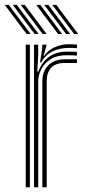

<svg xmlns="http://www.w3.org/2000/svg" viewBox="-57 -788 364 808"><path d="M86.2 0V-600H103.5L103.8 -558L100 -486.8H104.2Q120 -528.5 150.5 -549.6Q181 -570.8 225.8 -570.8Q237 -570.8 248.8 -570.5Q260.5 -570.2 266.8 -569.8V-554.2Q259.8 -554.8 247.1 -555.1Q234.5 -555.5 222.8 -555.5Q182.8 -555.5 156.2 -539Q129.8 -522.5 116.8 -497.1Q103.8 -471.8 103.8 -445V0ZM51.2 0V-600H68.8V0ZM121.2 0V-446.5Q121.2 -487 146 -512.8Q170.8 -538.5 215.5 -538.5Q228.5 -538.5 241.6 -538.5Q254.8 -538.5 266.8 -538.5V-523Q255 -523 241.4 -523Q227.8 -523 215.5 -523Q176 -523 157.8 -502.2Q139.5 -481.5 139.5 -447.8V0ZM111.5 -525 120.8 -585.5V-600H138.5V-595.8L126.5 -553.8H129.8Q145.2 -577 173.9 -589.5Q202.5 -602 233 -602Q240.2 -602 248.9 -601.6Q257.5 -601.2 266.8 -600.5V-585.2Q258.8 -586 250.6 -586.2Q242.5 -586.5 234.2 -586.5Q194.8 -586.5 164.8 -572.1Q134.8 -557.8 116.2 -525ZM122.5 -645 30.2 -767.5H47.2L139.2 -645ZM55 -645 -37 -767.5H-20.2L71.8 -645ZM88.8 -645 -3.2 -767.5H13.5L105.5 -645ZM255 -645 163 -767.5H180L272 -645ZM187.5 -645 95.5 -767.5H112.5L204.5 -645ZM221.2 -645 129.2 -767.5H146.2L238.2 -645Z"/></svg>

Font: Big Shoulders Inline Display Thin SemiBold
Style: Regular
Weight: 600
Version: Version 2.002